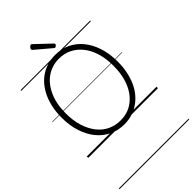

<svg xmlns="http://www.w3.org/2000/svg" viewBox="-463 -1329 1901 1901"><g transform="rotate(-45 488.0 -378.5)"><path d="M490 19Q402 19 329.5 -16Q257 -51 205 -115Q153 -179 124 -268.5Q95 -358 95 -468Q95 -540 108 -604.5Q121 -669 145.5 -723Q170 -777 204.5 -819.5Q239 -862 283 -892Q327 -922 379 -937.5Q431 -953 490 -953Q577 -953 648.5 -918.5Q720 -884 772 -819.5Q824 -755 852.5 -666Q881 -577 881 -468Q881 -395 868 -330.5Q855 -266 831 -211.5Q807 -157 772 -114.5Q737 -72 693.5 -42.5Q650 -13 599 3Q548 19 490 19ZM490 -35Q538 -35 581.5 -48Q625 -61 662 -87.5Q699 -114 728.5 -151Q758 -188 779 -236.5Q800 -285 811 -343Q822 -401 822 -468Q822 -568 798 -647.5Q774 -727 729 -783.5Q684 -840 623.5 -870Q563 -900 490 -900Q440 -900 396.5 -886.5Q353 -873 315.5 -847Q278 -821 248.5 -783.5Q219 -746 197.5 -698Q176 -650 165 -592Q154 -534 154 -468Q154 -367 179 -287.5Q204 -208 248.5 -151Q293 -94 354.5 -64.5Q416 -35 490 -35ZM541 -1003Q538 -1003 535 -1005Q532 -1007 527 -1010L366 -1146Q362 -1151 360.5 -1154Q359 -1157 359 -1161Q359 -1168 364.5 -1175.5Q370 -1183 377.5 -1189Q385 -1195 392 -1195Q397 -1195 400 -1192Q403 -1189 407 -1186L561 -1040Q565 -1037 566 -1033.5Q567 -1030 567 -1028Q567 -1021 558 -1012Q549 -1003 541 -1003ZM0 428H976V438H0ZM0 -20H976V0H0ZM0 -505H976V-500H0ZM0 -948H976V-938H0Z"/></g></svg>

Font: Playwrite US Modern Guides
Style: Regular
Weight: 400
Designer: Veronika Burian, José Scaglione
Foundry: TypeTogether
Version: Version 1.003